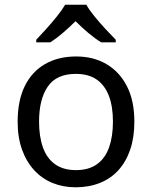

<svg xmlns="http://www.w3.org/2000/svg" viewBox="-20 -786 645 816"><path d="M551 -269Q551 -202 533.5 -150.5Q516 -99 483.5 -63Q451 -27 404.5 -8.5Q358 10 301 10Q248 10 203 -8.5Q158 -27 125 -63Q92 -99 73.5 -150.5Q55 -202 55 -269Q55 -358 85 -419.5Q115 -481 171 -513.5Q227 -546 304 -546Q377 -546 432.5 -513.5Q488 -481 519.5 -419.5Q551 -358 551 -269ZM146 -269Q146 -206 162.5 -159.5Q179 -113 214 -88Q249 -63 303 -63Q357 -63 392 -88Q427 -113 443.5 -159.5Q460 -206 460 -269Q460 -333 443 -378Q426 -423 391.5 -447.5Q357 -472 302 -472Q220 -472 183 -418Q146 -364 146 -269ZM347 -766Q359 -744 381.5 -716.5Q404 -689 428.5 -662.5Q453 -636 472 -617V-606H410Q384 -622 356 -645.5Q328 -669 301 -696Q274 -669 247 -646Q220 -623 194 -606H134V-617Q153 -637 176.5 -663Q200 -689 222 -716.5Q244 -744 257 -766Z"/></svg>

Font: Noto Sans Lao Looped
Style: Regular
Weight: 400
Designer: Mark Frömberg, Ben Mitchell
Foundry: The Fontpad Ltd
Version: Version 1.001